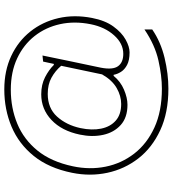

<svg xmlns="http://www.w3.org/2000/svg" viewBox="26 -726 822 915"><g transform="rotate(-90 437.5 -269.0)"><path d="M472 122Q357.5 122 274 83.2Q190.5 44.5 139.5 -21.2Q88.5 -87 71 -169Q53.5 -251 71 -337Q93.5 -448 151.2 -519.5Q209 -591 291 -625.5Q373 -660 468 -660Q557.5 -660 627.8 -627Q698 -594 744.2 -536Q790.5 -478 808 -402.5Q825.5 -327 809 -242Q797 -179.5 768.2 -140Q739.5 -100.5 705.8 -81.8Q672 -63 645 -63Q607.5 -63 585.2 -74.8Q563 -86.5 552 -104Q541 -121.5 538 -139H533Q506 -106 467 -89.5Q428 -73 395 -73Q334.5 -73 298.8 -105.2Q263 -137.5 251.8 -189.2Q240.5 -241 253 -300Q271 -386.5 322.8 -435.2Q374.5 -484 445 -484Q491 -484 526.5 -465.8Q562 -447.5 585 -424H590L601 -475L630 -478Q617.5 -417.5 604 -352.2Q590.5 -287 576.5 -221.5L572 -200Q561 -143 579 -118Q597 -93 638 -93Q687 -93 726.2 -136.8Q765.5 -180.5 779 -248Q794.5 -325 779.5 -393.8Q764.5 -462.5 722.8 -515.5Q681 -568.5 616.2 -598.8Q551.5 -629 467 -629Q380 -629 305.2 -598.2Q230.5 -567.5 177.2 -502.2Q124 -437 102 -333Q85 -253 100.2 -177.2Q115.5 -101.5 162.5 -40.8Q209.5 20 287 55.5Q364.5 91 472 91Q533 91 606.5 74.5Q680 58 754 8V45Q695 85.5 618.8 103.8Q542.5 122 472 122ZM399 -103Q437.5 -103 475 -124.5Q512.5 -146 540 -194L581 -389Q556.5 -417.5 524.2 -435.2Q492 -453 447 -453Q379 -453 338.8 -408.5Q298.5 -364 284 -297Q272.5 -242.5 281.5 -198.5Q290.5 -154.5 319.8 -128.8Q349 -103 399 -103Z"/></g></svg>

Font: Commissioner Thin
Style: Italic
Weight: 100
Italic angle: -12°
Designer: Kostas Bartsokas
Foundry: Kostas Bartsokas
Version: Version 1.000; ttfautohint (v1.8.3)